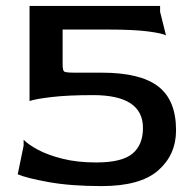

<svg xmlns="http://www.w3.org/2000/svg" viewBox="-20 -620 656 650"><path d="M324 10Q220 10 145 -3.5Q70 -17 40 -30L60 -127V-147Q75 -131 108.5 -113Q142 -95 192 -82.5Q242 -70 306 -70Q392 -70 428 -99.5Q464 -129 464 -187Q464 -298 295 -298Q210 -298 155 -291.5Q100 -285 80 -278V-600H522V-580L542 -500Q531 -507 482 -513.5Q433 -520 344 -520H192V-404Q192 -382 197 -378Q202 -374 232 -374H324Q455 -374 515.5 -327.5Q576 -281 576 -179Q576 -96 515.5 -43Q455 10 324 10Z"/></svg>

Font: Red Rose
Style: Regular
Weight: 400
Designer: Jaikishan Patel
Version: Version 2.000; ttfautohint (v1.8.3)